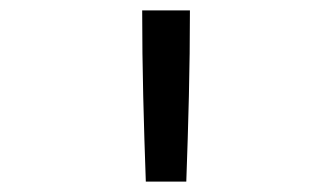

<svg xmlns="http://www.w3.org/2000/svg" viewBox="-20 -792 640 370"><path d="M261 -442Q258 -524 256 -606.5Q254 -689 254 -772H346Q346 -689 344 -606.5Q342 -524 339 -442Z"/></svg>

Font: Iosevka HT Extended
Style: Regular
Weight: 400
Width: 7
Monospace: yes
Designer: Belleve Invis
Foundry: Belleve Invis
Version: Version 32.3.0; ttfautohint (v1.8.4)